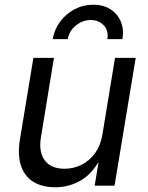

<svg xmlns="http://www.w3.org/2000/svg" viewBox="-20 -793 632 820"><path d="M216.3 6.8Q161.6 6.8 123.8 -15.6Q85.9 -38.1 70.1 -84Q54.2 -129.9 65.4 -199.2L122.6 -545.9H210.4L154.8 -206.5Q144.5 -144 171.1 -108.2Q197.8 -72.3 255.4 -72.3Q293.9 -72.3 327.9 -89.1Q361.8 -106 385.7 -138.7Q409.7 -171.4 417.5 -218.8L471.2 -545.9H559.6L469.2 0H384.3L406.2 -132.3H418Q380.4 -55.7 328.6 -24.4Q276.9 6.8 216.3 6.8ZM378.4 -772.9Q421.4 -772.9 451.9 -753.4Q482.4 -733.9 496.1 -700.4Q509.8 -667 502.9 -626H438.5Q444.8 -662.1 423.1 -684.8Q401.4 -707.5 367.7 -707.5Q334 -707.5 304.9 -684.8Q275.9 -662.1 269.5 -626H205.1Q211.9 -667 236.8 -700.4Q261.7 -733.9 298.6 -753.4Q335.4 -772.9 378.4 -772.9Z"/></svg>

Font: Inter
Style: Italic
Weight: 400
Italic angle: -9.3988°
Designer: Rasmus Andersson
Foundry: rsms
Version: Version 4.001;git-66647c0bb